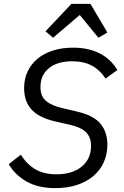

<svg xmlns="http://www.w3.org/2000/svg" viewBox="-20 -955 640 987"><path d="M266 12Q175 12 115.5 -22.5Q56 -57 25 -111L87 -160Q119 -109 163 -84Q207 -59 270 -59Q352 -59 400 -98.5Q448 -138 448 -205Q448 -248 423.5 -274Q399 -300 338 -314L263 -331Q180 -350 142 -392Q104 -434 104 -502Q104 -550 122.5 -588.5Q141 -627 174 -654Q207 -681 253 -695.5Q299 -710 355 -710Q400 -710 436.5 -701Q473 -692 501 -676Q529 -660 549 -639.5Q569 -619 583 -595L523 -551Q494 -595 452.5 -617.5Q411 -640 351 -640Q275 -640 231.5 -604.5Q188 -569 188 -508Q188 -460 216.5 -436Q245 -412 301 -399L374 -382Q461 -362 496.5 -319Q532 -276 532 -212Q532 -162 513.5 -121Q495 -80 460.5 -50.5Q426 -21 376.5 -4.5Q327 12 266 12ZM445 -935 532 -788 486 -761 390 -878 253 -761 214 -794 347 -935Z"/></svg>

Font: IBM Plex Mono
Style: Italic
Weight: 400
Italic angle: -9°
Monospace: yes
Designer: Mike Abbink, Paul van der Laan, Pieter van Rosmalen
Foundry: Bold Monday
Version: Version 2.3